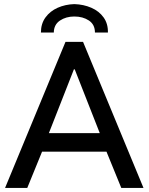

<svg xmlns="http://www.w3.org/2000/svg" viewBox="-20 -926 732 946"><path d="M4.9 0 302.7 -719.7H389.2L687 0H577.6L492.7 -208L481 -246.1L348.1 -584.5H344.2L211.4 -246.1L199.2 -208L114.3 0ZM150.4 -178.7V-270H542V-178.7ZM346.2 -905.8Q392.1 -904.3 430.2 -887.7Q468.3 -871.1 490.5 -840.1Q512.7 -809.1 511.7 -765.6H447.8Q447.8 -805.2 418 -825Q388.2 -844.7 346.2 -844.7Q305.2 -844.7 275.4 -824.7Q245.6 -804.7 245.1 -765.6H181.6Q181.6 -809.1 204.1 -840.1Q226.6 -871.1 263.9 -887.7Q301.3 -904.3 346.2 -905.8Z"/></svg>

Font: Reddit Sans Medium
Style: Regular
Weight: 500
Designer: Stephen Hutchings
Foundry: Reddit
Version: Version 1.014